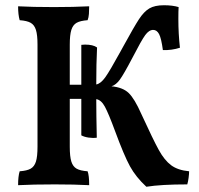

<svg xmlns="http://www.w3.org/2000/svg" viewBox="-20 -703 759 732"><path d="M701 -50Q701 -40 699 -25Q697 -10 694 0Q594 0 538 9Q498 -28 475.5 -69Q453 -110 418 -205Q394 -270 380 -296Q366 -322 347 -325Q347 -266 349 -178Q334 -176 317.5 -178.5Q301 -181 290 -187V-326H246V-144Q246 -106 252 -87Q258 -68 272 -60Q286 -52 314 -50Q320 -34 320 3Q265 0 189 0Q105 0 49 3Q49 -31 55 -50Q83 -52 97 -60Q111 -68 117 -87Q123 -106 123 -144V-533Q123 -570 117 -589Q111 -608 97 -616Q83 -624 55 -626Q49 -647 49 -679Q103 -676 186 -676Q260 -676 320 -679Q320 -664 319 -650Q318 -636 314 -626Q286 -624 272 -616Q258 -608 252 -589Q246 -570 246 -533V-380H290V-532L304 -533Q335 -533 350 -522Q347 -461 347 -381Q364 -384 381.5 -408.5Q399 -433 439 -506L450 -526Q491 -601 510 -630Q529 -659 549.5 -671Q570 -683 605 -683Q638 -683 661 -676Q660 -662 660 -631Q660 -574 666 -521Q635 -511 601 -512Q595 -557 586.5 -573Q578 -589 564 -589Q548 -589 533.5 -569Q519 -549 485 -483Q452 -420 437 -399.5Q422 -379 405 -374Q448 -370 470.5 -348.5Q493 -327 519 -268Q564 -170 585.5 -131Q607 -92 632.5 -73Q658 -54 701 -50Z"/></svg>

Font: Vollkorn SC SemiBold
Style: Regular
Weight: 600
Designer: Friedrich Althausen
Foundry: Friedrich Althausen
Version: Version 4.015